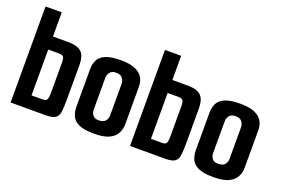

<svg xmlns="http://www.w3.org/2000/svg" viewBox="-87 -902 1736 1180"><g transform="rotate(20 781.0 -311.5)"><path d="M40 0V-628H146V-470H243Q289 -470 314 -458Q339 -446 349 -421.5Q359 -397 359 -358V-139Q359 -85 355 -55Q351 -25 332 -12.5Q313 0 267 0ZM146 -85H215Q231 -85 238.5 -88.5Q246 -92 249.5 -103Q253 -114 253 -137V-336Q253 -354 250.5 -364.5Q248 -375 240 -380Q232 -385 216 -385H146Z M586 5Q520 5 486.5 -11Q453 -27 441 -54Q429 -81 429 -113V-358Q429 -391 441 -417.5Q453 -444 487.5 -460Q522 -476 589 -476Q649 -476 684 -460.5Q719 -445 733.5 -419Q748 -393 748 -360V-117Q748 -82 733 -54.5Q718 -27 683 -11Q648 5 586 5ZM585 -82Q616 -82 629 -97.5Q642 -113 642 -136V-340Q642 -361 629.5 -377.5Q617 -394 588 -394Q560 -394 547.5 -378Q535 -362 535 -340V-133Q535 -112 547 -97Q559 -82 585 -82Z M821 0V-628H927V-470H1024Q1070 -470 1095 -458Q1120 -446 1130 -421.5Q1140 -397 1140 -358V-139Q1140 -85 1136 -55Q1132 -25 1113 -12.5Q1094 0 1048 0ZM927 -85H996Q1012 -85 1019.5 -88.5Q1027 -92 1030.5 -103Q1034 -114 1034 -137V-336Q1034 -354 1031.5 -364.5Q1029 -375 1021 -380Q1013 -385 997 -385H927Z M1367 5Q1301 5 1267.5 -11Q1234 -27 1222 -54Q1210 -81 1210 -113V-358Q1210 -391 1222 -417.5Q1234 -444 1268.5 -460Q1303 -476 1370 -476Q1430 -476 1465 -460.5Q1500 -445 1514.5 -419Q1529 -393 1529 -360V-117Q1529 -82 1514 -54.5Q1499 -27 1464 -11Q1429 5 1367 5ZM1366 -82Q1397 -82 1410 -97.5Q1423 -113 1423 -136V-340Q1423 -361 1410.5 -377.5Q1398 -394 1369 -394Q1341 -394 1328.5 -378Q1316 -362 1316 -340V-133Q1316 -112 1328 -97Q1340 -82 1366 -82Z"/></g></svg>

Font: Smooch Sans
Style: Bold
Weight: 700
Designer: Robert E. Leuschke
Foundry: Robert E. Leuschke
Version: Version 1.010